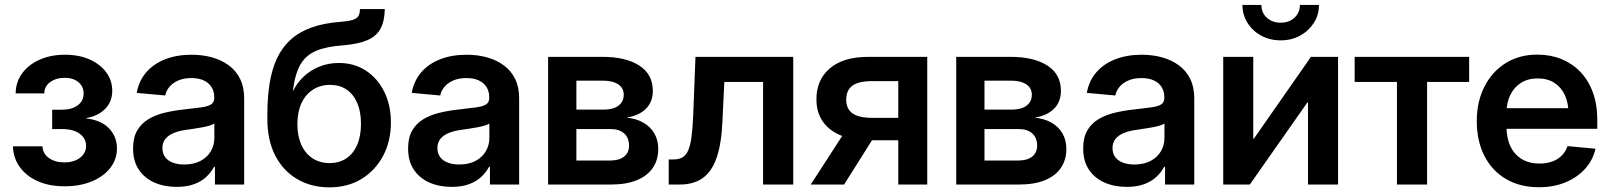

<svg xmlns="http://www.w3.org/2000/svg" viewBox="-20 -765 6677 796"><path d="M247.6 7.3Q182.6 7.3 134.8 -14.6Q86.9 -36.6 60.8 -74.2Q34.7 -111.8 33.7 -158.2H156.2Q157.2 -128.4 182.6 -110.1Q208 -91.8 246.6 -91.8Q287.1 -91.8 312 -111.1Q336.9 -130.4 336.9 -159.7Q336.9 -191.4 310.3 -210.7Q283.7 -230 237.3 -230H196.3V-310.1H237.3Q276.9 -310.1 301.8 -328.1Q326.7 -346.2 326.7 -377Q326.7 -406.2 305.2 -424.3Q283.7 -442.4 248 -442.4Q212.9 -442.4 188.5 -425Q164.1 -407.7 163.6 -377.9H44.9Q45.4 -424.8 71.8 -460.9Q98.1 -497.1 144.3 -517.6Q190.4 -538.1 249.5 -538.1Q308.1 -538.1 352.1 -518.3Q396 -498.5 420.7 -464.8Q445.3 -431.2 445.3 -388.7Q445.3 -342.8 415.3 -313Q385.3 -283.2 338.4 -275.9V-273.9Q399.9 -266.6 432.4 -232.4Q464.8 -198.2 464.8 -149.4Q464.8 -104 437 -68.6Q409.2 -33.2 360.4 -12.9Q311.5 7.3 247.6 7.3Z M712.4 9.8Q660.6 9.8 619.9 -8.3Q579.1 -26.4 555.4 -61.8Q531.7 -97.2 531.7 -149.4Q531.7 -194.3 548.6 -223.6Q565.4 -252.9 594.5 -270.5Q623.5 -288.1 660.4 -297.1Q697.3 -306.2 736.8 -310.5Q784.7 -315.9 813.5 -319.8Q842.3 -323.7 855.2 -332.3Q868.2 -340.8 868.2 -358.9V-361.8Q868.2 -386.2 856.9 -404.1Q845.7 -421.9 824.7 -431.6Q803.7 -441.4 773.4 -441.4Q742.7 -441.4 719.7 -431.6Q696.8 -421.9 682.9 -405.5Q668.9 -389.2 665 -369.1L546.9 -379.9Q555.7 -429.7 586.2 -465.1Q616.7 -500.5 664.8 -519.3Q712.9 -538.1 774.4 -538.1Q819.8 -538.1 859.1 -527.1Q898.4 -516.1 928.5 -494.1Q958.5 -472.2 975.3 -438.2Q992.2 -404.3 992.2 -357.4V0H871.1V-73.7H867.7Q855.5 -50.8 835.2 -31.7Q814.9 -12.7 784.7 -1.5Q754.4 9.8 712.4 9.8ZM743.7 -83Q783.2 -83 811.3 -97.9Q839.4 -112.8 854 -137.9Q868.7 -163.1 868.7 -192.9V-252.9Q862.8 -248.5 850.1 -244.6Q837.4 -240.7 820.6 -237.5Q803.7 -234.4 785.9 -231.7Q768.1 -229 752 -226.6Q724.6 -223.1 702.1 -214.4Q679.7 -205.6 666.5 -190.2Q653.3 -174.8 653.3 -150.9Q653.3 -128.9 664.6 -113.8Q675.8 -98.6 696.3 -90.8Q716.8 -83 743.7 -83Z M1345.7 11.7Q1271 11.7 1212.9 -22Q1154.8 -55.7 1121.6 -119.1Q1088.4 -182.6 1088.4 -272.5V-289.6Q1088.4 -360.4 1097.7 -418.5Q1106.9 -476.6 1127.7 -521.7Q1148.4 -566.9 1183.6 -599.4Q1218.8 -631.8 1270.5 -650.6Q1322.3 -669.4 1393.6 -674.8Q1426.8 -677.2 1443.6 -682.9Q1460.4 -688.5 1466.3 -699.2Q1472.2 -710 1472.2 -727.5H1575.2Q1574.7 -679.2 1558.3 -647.5Q1542 -615.7 1504.4 -599.1Q1466.8 -582.5 1403.3 -577.1Q1333 -572.3 1290 -554Q1247.1 -535.6 1224.9 -496.3Q1202.6 -457 1194.3 -388.7H1195.8Q1210.9 -420.9 1238.5 -447Q1266.1 -473.1 1303.2 -488.5Q1340.3 -503.9 1384.8 -503.9Q1448.2 -503.9 1496.6 -472.4Q1544.9 -440.9 1572.8 -385.3Q1600.6 -329.6 1600.6 -256.8Q1600.6 -179.2 1568.1 -118.4Q1535.6 -57.6 1478.5 -22.9Q1421.4 11.7 1345.7 11.7ZM1346.7 -88.9Q1386.7 -88.9 1415.8 -108.4Q1444.8 -127.9 1460.7 -164.3Q1476.6 -200.7 1476.6 -251.5Q1476.6 -302.2 1460.9 -338.4Q1445.3 -374.5 1416.7 -393.8Q1388.2 -413.1 1348.1 -413.1Q1308.1 -413.1 1277.3 -393.3Q1246.6 -373.5 1229.7 -336.9Q1212.9 -300.3 1212.9 -250Q1212.9 -201.2 1229.2 -164.8Q1245.6 -128.4 1275.9 -108.6Q1306.2 -88.9 1346.7 -88.9Z M1852.5 9.8Q1800.8 9.8 1760 -8.3Q1719.2 -26.4 1695.6 -61.8Q1671.9 -97.2 1671.9 -149.4Q1671.9 -194.3 1688.7 -223.6Q1705.6 -252.9 1734.6 -270.5Q1763.7 -288.1 1800.5 -297.1Q1837.4 -306.2 1877 -310.5Q1924.8 -315.9 1953.6 -319.8Q1982.4 -323.7 1995.4 -332.3Q2008.3 -340.8 2008.3 -358.9V-361.8Q2008.3 -386.2 1997.1 -404.1Q1985.8 -421.9 1964.8 -431.6Q1943.8 -441.4 1913.6 -441.4Q1882.8 -441.4 1859.9 -431.6Q1836.9 -421.9 1823 -405.5Q1809.1 -389.2 1805.2 -369.1L1687 -379.9Q1695.8 -429.7 1726.3 -465.1Q1756.8 -500.5 1804.9 -519.3Q1853 -538.1 1914.6 -538.1Q1960 -538.1 1999.3 -527.1Q2038.6 -516.1 2068.6 -494.1Q2098.6 -472.2 2115.5 -438.2Q2132.3 -404.3 2132.3 -357.4V0H2011.2V-73.7H2007.8Q1995.6 -50.8 1975.3 -31.7Q1955.1 -12.7 1924.8 -1.5Q1894.5 9.8 1852.5 9.8ZM1883.8 -83Q1923.3 -83 1951.4 -97.9Q1979.5 -112.8 1994.1 -137.9Q2008.8 -163.1 2008.8 -192.9V-252.9Q2002.9 -248.5 1990.2 -244.6Q1977.5 -240.7 1960.7 -237.5Q1943.8 -234.4 1926 -231.7Q1908.2 -229 1892.1 -226.6Q1864.7 -223.1 1842.3 -214.4Q1819.8 -205.6 1806.6 -190.2Q1793.5 -174.8 1793.5 -150.9Q1793.5 -128.9 1804.7 -113.8Q1815.9 -98.6 1836.4 -90.8Q1856.9 -83 1883.8 -83Z M2252.4 0V-529.3H2478Q2574.2 -529.3 2630.4 -493.2Q2686.5 -457 2686.5 -388.2Q2686.5 -343.3 2658.4 -314.7Q2630.4 -286.1 2577.6 -277.3Q2617.7 -273.4 2647.2 -256.6Q2676.8 -239.7 2692.9 -211.9Q2709 -184.1 2709 -147Q2709 -102.1 2686.5 -69.1Q2664.1 -36.1 2620.6 -18.1Q2577.1 0 2513.7 0ZM2369.6 -99.6H2511.2Q2547.4 -99.6 2567.6 -116Q2587.9 -132.3 2587.9 -161.1Q2587.9 -193.8 2567.6 -211.9Q2547.4 -230 2511.2 -230H2369.6ZM2369.6 -310.5H2481.9Q2522 -310.5 2543.9 -326.9Q2565.9 -343.3 2565.9 -372.1Q2565.9 -399.9 2543 -415.3Q2520 -430.7 2478 -430.7H2369.6Z M2752.4 0V-104H2772.9Q2793.9 -104 2808.6 -112.1Q2823.2 -120.1 2832.5 -140.1Q2841.8 -160.2 2846.7 -196.3Q2851.6 -232.4 2854 -289.1L2863.3 -529.3H3268.6V0H3143.6V-425.3H2982.9L2975.1 -262.2Q2971.2 -169.9 2951.4 -112.1Q2931.6 -54.2 2893.8 -27.1Q2856 0 2798.3 0Z M3824.2 0H3704.1V-428.7H3595.2Q3539.6 -428.7 3513.9 -409.7Q3488.3 -390.6 3488.3 -352.1Q3488.3 -313.5 3514.4 -294.9Q3540.5 -276.4 3597.2 -276.4H3754.9V-183.6H3584Q3479 -183.6 3421.9 -228.8Q3364.7 -273.9 3364.7 -353Q3364.7 -434.6 3420.7 -481.9Q3476.6 -529.3 3580.1 -529.3H3824.2ZM3479.5 0H3341.3L3495.1 -237.8H3629.4Z M3944.3 0V-529.3H4169.9Q4266.1 -529.3 4322.3 -493.2Q4378.4 -457 4378.4 -388.2Q4378.4 -343.3 4350.3 -314.7Q4322.3 -286.1 4269.5 -277.3Q4309.6 -273.4 4339.1 -256.6Q4368.7 -239.7 4384.8 -211.9Q4400.9 -184.1 4400.9 -147Q4400.9 -102.1 4378.4 -69.1Q4356 -36.1 4312.5 -18.1Q4269 0 4205.6 0ZM4061.5 -99.6H4203.1Q4239.3 -99.6 4259.5 -116Q4279.8 -132.3 4279.8 -161.1Q4279.8 -193.8 4259.5 -211.9Q4239.3 -230 4203.1 -230H4061.5ZM4061.5 -310.5H4173.8Q4213.9 -310.5 4235.8 -326.9Q4257.8 -343.3 4257.8 -372.1Q4257.8 -399.9 4234.9 -415.3Q4211.9 -430.7 4169.9 -430.7H4061.5Z M4651.4 9.8Q4599.6 9.8 4558.8 -8.3Q4518.1 -26.4 4494.4 -61.8Q4470.7 -97.2 4470.7 -149.4Q4470.7 -194.3 4487.5 -223.6Q4504.4 -252.9 4533.4 -270.5Q4562.5 -288.1 4599.4 -297.1Q4636.2 -306.2 4675.8 -310.5Q4723.6 -315.9 4752.4 -319.8Q4781.2 -323.7 4794.2 -332.3Q4807.1 -340.8 4807.1 -358.9V-361.8Q4807.1 -386.2 4795.9 -404.1Q4784.7 -421.9 4763.7 -431.6Q4742.7 -441.4 4712.4 -441.4Q4681.6 -441.4 4658.7 -431.6Q4635.7 -421.9 4621.8 -405.5Q4607.9 -389.2 4604 -369.1L4485.8 -379.9Q4494.6 -429.7 4525.1 -465.1Q4555.7 -500.5 4603.8 -519.3Q4651.9 -538.1 4713.4 -538.1Q4758.8 -538.1 4798.1 -527.1Q4837.4 -516.1 4867.4 -494.1Q4897.5 -472.2 4914.3 -438.2Q4931.2 -404.3 4931.2 -357.4V0H4810.1V-73.7H4806.6Q4794.4 -50.8 4774.2 -31.7Q4753.9 -12.7 4723.6 -1.5Q4693.4 9.8 4651.4 9.8ZM4682.6 -83Q4722.2 -83 4750.2 -97.9Q4778.3 -112.8 4793 -137.9Q4807.6 -163.1 4807.6 -192.9V-252.9Q4801.8 -248.5 4789.1 -244.6Q4776.4 -240.7 4759.5 -237.5Q4742.7 -234.4 4724.9 -231.7Q4707 -229 4690.9 -226.6Q4663.6 -223.1 4641.1 -214.4Q4618.7 -205.6 4605.5 -190.2Q4592.3 -174.8 4592.3 -150.9Q4592.3 -128.9 4603.5 -113.8Q4614.7 -98.6 4635.3 -90.8Q4655.8 -83 4682.6 -83Z M5527.3 0H5402.8V-339.8H5399.9L5161.6 0H5051.3V-529.3H5175.8V-189.9H5178.2L5415 -529.3H5527.3ZM5289.6 -597.7Q5244.6 -597.7 5208.7 -617.2Q5172.9 -636.7 5151.9 -670.2Q5130.9 -703.6 5130.9 -744.6H5209.5Q5209.5 -712.4 5231.9 -691.7Q5254.4 -670.9 5289.6 -670.9Q5324.2 -670.9 5346.7 -691.7Q5369.1 -712.4 5369.1 -744.6H5448.2Q5448.2 -703.6 5427.2 -670.4Q5406.2 -637.2 5370.4 -617.4Q5334.5 -597.7 5289.6 -597.7Z M5771.5 0V-425.3H5596.2V-529.3H6070.8V-425.3H5896.5V0Z M6360.4 11.2Q6280.8 11.2 6222.9 -23.2Q6165 -57.6 6133.8 -119.4Q6102.5 -181.2 6102.5 -262.7Q6102.5 -343.8 6134.3 -406Q6166 -468.3 6222.4 -503.4Q6278.8 -538.6 6353.5 -538.6Q6407.2 -538.6 6452.4 -520.5Q6497.6 -502.4 6531.2 -467.8Q6564.9 -433.1 6583.5 -382.6Q6602.1 -332 6602.1 -267.1V-231H6156.2V-316.4H6539.6L6482.9 -292.5Q6482.9 -337.4 6467.8 -370.4Q6452.6 -403.3 6424.1 -421.6Q6395.5 -439.9 6355 -439.9Q6314.9 -439.9 6285.9 -421.6Q6256.8 -403.3 6241.2 -370.8Q6225.6 -338.4 6225.6 -296.4V-240.2Q6225.6 -192.4 6242.2 -158Q6258.8 -123.5 6289.6 -105.2Q6320.3 -86.9 6362.8 -86.9Q6392.1 -86.9 6415.5 -95.5Q6439 -104 6455.1 -120.4Q6471.2 -136.7 6479 -159.2L6594.7 -148.4Q6584 -101.1 6551.3 -64.9Q6518.6 -28.8 6469.7 -8.8Q6420.9 11.2 6360.4 11.2Z"/></svg>

Font: Inter 24pt SemiBold
Style: Regular
Weight: 600
Designer: Rasmus Andersson
Foundry: rsms
Version: Version 4.001;git-66647c0bb